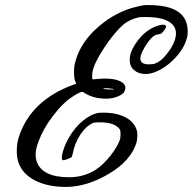

<svg xmlns="http://www.w3.org/2000/svg" viewBox="-20 -727 758 755"><path d="M230 -97Q223 -97 223 -105Q223 -127 240 -165Q260 -207 291 -239Q327 -273 361 -282Q368 -284 386 -284Q440 -284 475.5 -264.5Q511 -245 519 -210Q520 -206 520 -195Q520 -179 517 -167Q495 -95 408 -43.5Q321 8 239 8Q168 8 118.5 -17Q69 -42 53 -87Q46 -107 46 -133Q46 -162 53 -185Q99 -332 269 -394L280 -398Q279 -400 278 -403Q271 -413 271 -443Q271 -463 273 -471Q289 -548 353 -609Q417 -670 496 -695Q539 -707 553 -707H565Q718 -707 718 -604Q718 -591 717 -586Q708 -542 671.5 -502Q635 -462 591 -444Q570 -436 553 -436Q525 -436 507.5 -451Q490 -466 490 -492Q490 -520 511.5 -553Q533 -586 558 -604Q588 -626 619 -630Q633 -630 633 -623Q633 -616 624 -606Q617 -597 614.5 -595.5Q612 -594 603 -592Q590 -591 578 -580Q557 -559 540 -525Q532 -507 532 -497Q532 -474 565 -474Q577 -474 587 -476Q600 -481 611 -489Q625 -500 641.5 -522Q658 -544 665 -563Q672 -581 672 -596Q672 -618 656 -633Q628 -660 553 -660Q532 -660 526 -659Q487 -650 462.5 -628Q438 -606 406 -563Q347 -479 343 -439Q341 -420 344 -415H345Q346 -415 352.5 -415.5Q359 -416 369.5 -417Q380 -418 391 -418Q445 -418 465 -399Q473 -391 473 -382Q473 -362 449.5 -350.5Q426 -339 398 -339Q348 -339 313 -361Q306 -366 304 -366Q293 -366 258 -342Q225 -320 187 -269.5Q149 -219 132 -172Q120 -142 120 -117Q120 -107 124 -93Q145 -30 252 -30Q310 -30 357 -60Q386 -79 414 -114.5Q442 -150 452 -179Q454 -186 454 -200Q454 -212 452 -217Q433 -246 373 -246Q353 -246 347 -244Q319 -232 296.5 -198.5Q274 -165 266 -123Q263 -110 261 -109Q260 -107 247 -102Q234 -97 230 -97ZM427 -376Q427 -378 402 -380Q386 -380 386 -379Q386 -375 425 -375Z"/></svg>

Font: MathJax_Script
Style: Regular
Weight: 400
Version: Version 1.1